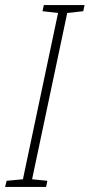

<svg xmlns="http://www.w3.org/2000/svg" viewBox="-77 -734 352 754"><path d="M-57 0H104L109 -24L49 -30L187 -683L250 -690L255 -714H95L90 -690L151 -683L13 -30L-51 -24Z"/></svg>

Font: Noto Sans ExtraCondensed ExtraLight
Style: Italic
Weight: 200
Width: 2
Italic angle: -12°
Designer: Monotype Design Team
Foundry: Monotype Imaging Inc.
Version: Version 2.013